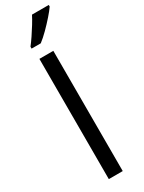

<svg xmlns="http://www.w3.org/2000/svg" viewBox="-256 -1020 790 1051"><g transform="rotate(-30 138.5 -495.0)"><path d="M173 0H85V-760H173ZM277 -980Q265 -962 240 -933.5Q215 -905 186.5 -876.5Q158 -848 134 -830H76V-842Q91 -861 108.5 -887Q126 -913 143 -940.5Q160 -968 171 -990H277Z"/></g></svg>

Font: Noto Sans
Style: Regular
Weight: 400
Designer: Monotype Design Team
Foundry: Monotype Imaging Inc.
Version: Version 2.007